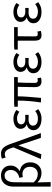

<svg xmlns="http://www.w3.org/2000/svg" viewBox="1370 -2200 1024 3803"><g transform="rotate(-90 1881.5 -298.0)"><path d="M86.9 194.3V-536.1Q86.9 -650.4 140.6 -717.8Q197.3 -790 304.7 -790Q387.7 -790 442.4 -744.1Q503.9 -692.4 503.9 -602.5Q503.9 -485.4 397.5 -420.9V-416Q476.6 -405.3 522.5 -350.1Q568.4 -294.9 568.4 -210.9Q568.4 -108.4 504.9 -44.9Q445.3 12.7 360.4 12.7Q243.2 12.7 170.9 -68.4Q172.9 -7.8 174.8 109.4Q175.8 165 176.8 194.3ZM339.8 -61.5Q399.4 -61.5 438.5 -102.5Q479.5 -145.5 479.5 -215.8Q479.5 -282.2 442.4 -322.3Q402.3 -365.2 330.1 -365.2Q306.6 -365.2 275.4 -358.4L261.7 -426.8Q340.8 -442.4 381.8 -493.2Q417 -537.1 417 -595.7Q417 -654.3 383.8 -688.5Q353.5 -718.8 305.7 -718.8Q243.2 -718.8 209 -668.5Q174.8 -618.2 173.8 -523.4Q170.9 -335 170.9 -144.5Q236.3 -61.5 339.8 -61.5Z M728.5 8.8 633.8 0 864.3 -543 858.4 -564.5Q835 -641.6 806.6 -676.8Q775.4 -714.8 731.4 -714.8Q698.2 -714.8 663.1 -697.3L640.6 -771.5Q684.6 -790 741.2 -790Q817.4 -790 865.2 -732.4Q908.2 -680.7 946.3 -560.5L1147.5 0H1052.7L906.2 -440.4H902.3Z M1429.7 12.7Q1330.1 12.7 1268.6 -30.3Q1205.1 -73.2 1205.1 -146.5Q1205.1 -199.2 1238.3 -234.4Q1266.6 -265.6 1315.4 -278.3V-283.2Q1275.4 -297.9 1252.9 -331.1Q1231.4 -362.3 1231.4 -401.4Q1231.4 -469.7 1292 -508.8Q1346.7 -543.9 1433.6 -543.9Q1524.4 -543.9 1605.5 -485.4L1569.3 -425.8Q1505.9 -472.7 1436.5 -472.7Q1385.7 -472.7 1353.5 -452.1Q1320.3 -429.7 1320.3 -389.6Q1320.3 -351.6 1349.6 -331.1Q1380.9 -307.6 1442.4 -307.6Q1469.7 -307.6 1507.8 -310.5V-241.2Q1462.9 -244.1 1425.8 -244.1Q1294.9 -244.1 1294.9 -153.3Q1294.9 -109.4 1333 -84Q1371.1 -58.6 1438.5 -58.6Q1517.6 -58.6 1584 -112.3L1622.1 -52.7Q1575.2 -16.6 1529.3 -2Q1486.3 12.7 1429.7 12.7Z M2172.9 12.7Q2112.3 12.7 2085 -21.5Q2057.6 -52.7 2057.6 -119.1Q2057.6 -145.5 2059.6 -252.9Q2062.5 -394.5 2063.5 -457H1875Q1875 -309.6 1844.7 -1Q1843.8 2.9 1843.8 4.9L1753.9 0Q1791 -236.3 1791 -457H1668.9V-525.4L1745.1 -530.3H2256.8V-457H2149.4Q2141.6 -318.4 2141.6 -113.3Q2141.6 -61.5 2191.4 -61.5Q2200.2 -61.5 2229.5 -65.4Q2232.4 -66.4 2234.4 -66.4L2246.1 1Q2213.9 12.7 2172.9 12.7Z M2557.6 12.7Q2458 12.7 2396.5 -30.3Q2333 -73.2 2333 -146.5Q2333 -199.2 2366.2 -234.4Q2394.5 -265.6 2443.4 -278.3V-283.2Q2403.3 -297.9 2380.9 -331.1Q2359.4 -362.3 2359.4 -401.4Q2359.4 -469.7 2419.9 -508.8Q2474.6 -543.9 2561.5 -543.9Q2652.3 -543.9 2733.4 -485.4L2697.3 -425.8Q2633.8 -472.7 2564.5 -472.7Q2513.7 -472.7 2481.4 -452.1Q2448.2 -429.7 2448.2 -389.6Q2448.2 -351.6 2477.5 -331.1Q2508.8 -307.6 2570.3 -307.6Q2597.7 -307.6 2635.7 -310.5V-241.2Q2590.8 -244.1 2553.7 -244.1Q2422.9 -244.1 2422.9 -153.3Q2422.9 -109.4 2460.9 -84Q2499 -58.6 2566.4 -58.6Q2645.5 -58.6 2711.9 -112.3L2750 -52.7Q2703.1 -16.6 2657.2 -2Q2614.3 12.7 2557.6 12.7Z M3086.9 12.7Q3028.3 12.7 3002.9 -21.5Q2978.5 -52.7 2978.5 -119.1V-458H2800.8V-525.4L2877 -530.3H3246.1V-458H3065.4Q3062.5 -337.9 3062.5 -113.3Q3062.5 -61.5 3106.4 -61.5Q3129.9 -61.5 3158.2 -69.3L3171.9 -1Q3128.9 12.7 3086.9 12.7Z M3547.9 12.7Q3448.2 12.7 3386.7 -30.3Q3323.2 -73.2 3323.2 -146.5Q3323.2 -199.2 3356.4 -234.4Q3384.8 -265.6 3433.6 -278.3V-283.2Q3393.6 -297.9 3371.1 -331.1Q3349.6 -362.3 3349.6 -401.4Q3349.6 -469.7 3410.2 -508.8Q3464.8 -543.9 3551.8 -543.9Q3642.6 -543.9 3723.6 -485.4L3687.5 -425.8Q3624 -472.7 3554.7 -472.7Q3503.9 -472.7 3471.7 -452.1Q3438.5 -429.7 3438.5 -389.6Q3438.5 -351.6 3467.8 -331.1Q3499 -307.6 3560.5 -307.6Q3587.9 -307.6 3626 -310.5V-241.2Q3581.1 -244.1 3543.9 -244.1Q3413.1 -244.1 3413.1 -153.3Q3413.1 -109.4 3451.2 -84Q3489.3 -58.6 3556.6 -58.6Q3635.7 -58.6 3702.1 -112.3L3740.2 -52.7Q3693.4 -16.6 3647.5 -2Q3604.5 12.7 3547.9 12.7Z"/></g></svg>

Font: Bpmf GenYo Gothic R
Style: R
Weight: 400
Foundry: But Ko
Version: Version 1.320